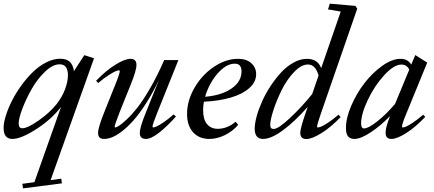

<svg xmlns="http://www.w3.org/2000/svg" viewBox="-23 -745 2363 1045"><path d="M44.4 11.2Q-3.4 11.2 -3.4 -48.8Q-3.4 -76.7 8.8 -115.7Q21 -154.8 42 -196.5Q63 -238.3 92.8 -279.3Q122.6 -320.3 155.8 -352.8Q189 -385.3 228.3 -405.3Q267.6 -425.3 304.7 -425.3Q339.4 -425.3 357.2 -408.2Q375 -391.1 379.4 -357.9L436 -444.8L488.8 -427.7L252.4 235.4L310.5 227.5L314 252.9L102.1 280.3L98.6 255.4L164.1 246.6L309.1 -162.6Q255.4 -93.8 173.1 -41.3Q90.8 11.2 44.4 11.2ZM98.6 -46.9Q126.5 -46.9 186.5 -88.6Q246.6 -130.4 285.2 -178.7Q315.4 -217.3 331.1 -259.3Q346.7 -301.3 346.7 -335.4Q346.7 -395 301.8 -395Q264.2 -395 222.2 -355Q180.2 -314.9 149.7 -261Q119.1 -207 98.9 -153.8Q78.6 -100.6 78.6 -72.8Q78.6 -46.9 98.6 -46.9Z M543.5 11.2Q510.7 11.2 510.7 -21.5Q510.7 -51.8 548.8 -145.5L605 -285.6Q628.9 -344.2 628.9 -358.4Q628.9 -362.3 625 -362.3Q618.7 -362.3 606.4 -357.4Q594.2 -352.5 568.4 -335.9Q542.5 -319.3 511.2 -293L500 -305.2Q553.2 -360.8 605 -392.8Q656.7 -424.8 687.5 -424.8Q719.7 -424.8 719.7 -391.6Q719.7 -361.8 688.5 -284.7L628.4 -135.3Q601.1 -64.9 601.1 -55.2Q601.1 -51.3 605 -51.3Q609.4 -51.3 623.5 -59.6Q637.7 -67.9 665 -93.3Q692.4 -118.7 722.9 -156.7Q753.4 -194.8 793.5 -263.7Q833.5 -332.5 870.6 -418H947.8L832.5 -130.4Q807.1 -67.4 807.1 -55.7Q807.1 -51.3 811 -51.3Q816.9 -51.3 830.1 -57.1Q843.3 -63 868.4 -80.1Q893.6 -97.2 921.9 -122.1L934.6 -110.8Q885.7 -56.2 842.5 -22.5Q799.3 11.2 771 11.2Q737.8 11.2 737.8 -21.5Q737.8 -50.8 769 -127.9L842.3 -310.5Q808.1 -238.8 771.5 -181.9Q734.9 -125 703.4 -89.6Q671.9 -54.2 641.4 -30.8Q610.8 -7.3 587.2 2Q563.5 11.2 543.5 11.2Z M1116.2 11.2Q1061 11.2 1028.1 -24.9Q995.1 -61 995.1 -125Q995.1 -197.3 1035.6 -267.3Q1076.2 -337.4 1141.1 -381.1Q1206.1 -424.8 1272.5 -424.8Q1319.3 -424.8 1345.2 -400.6Q1371.1 -376.5 1371.1 -341.3Q1371.1 -298.8 1334.2 -265.9Q1297.4 -232.9 1233.4 -214.1Q1169.4 -195.3 1086.9 -191.4Q1082.5 -168 1082.5 -145Q1082.5 -94.7 1104 -69.3Q1125.5 -43.9 1161.6 -43.9Q1214.4 -43.9 1259.3 -82.5L1273.4 -65.4Q1243.2 -30.3 1200.7 -9.5Q1158.2 11.2 1116.2 11.2ZM1254.9 -398.4Q1207.5 -398.4 1160.9 -344.5Q1114.3 -290.5 1093.3 -218.3Q1184.1 -226.1 1237.8 -263.7Q1291.5 -301.3 1291.5 -356.4Q1291.5 -398.4 1254.9 -398.4Z M1408.7 11.2Q1363.3 11.2 1363.3 -44.9Q1363.3 -72.8 1374 -112.1Q1384.8 -151.4 1403.6 -193.4Q1422.4 -235.4 1449.7 -276.9Q1477.1 -318.4 1507.6 -351.3Q1538.1 -384.3 1575 -404.5Q1611.8 -424.8 1647.5 -424.8Q1706.1 -424.8 1725.1 -374L1831.5 -682.1L1762.2 -693.8L1772 -725.1L1911.6 -712.9L1921.4 -697.8L1723.6 -127.4Q1702.6 -66.9 1702.6 -55.2Q1702.6 -51.3 1706.5 -51.3Q1712.9 -51.3 1724.9 -55.9Q1736.8 -60.5 1762.7 -77.4Q1788.6 -94.2 1819.3 -120.6L1831.1 -107.9Q1778.3 -52.7 1726.6 -20.5Q1674.8 11.7 1644.5 11.7Q1611.3 11.7 1611.3 -22Q1611.3 -45.9 1640.1 -129.4L1651.9 -163.6Q1582.5 -84.5 1517.8 -36.6Q1453.1 11.2 1408.7 11.2ZM1447.8 -64Q1447.8 -43 1466.3 -43Q1491.7 -43 1555.9 -103.3Q1620.1 -163.6 1676.3 -233.4L1710.9 -334.5Q1693.8 -394 1653.3 -394Q1616.7 -394 1577.6 -353Q1538.6 -312 1511 -256.6Q1483.4 -201.2 1465.6 -147Q1447.8 -92.8 1447.8 -64Z M1906.7 11.2Q1882.3 11.2 1871.1 -2.9Q1859.9 -17.1 1859.9 -48.3Q1859.9 -102.5 1888.7 -169.4Q1917.5 -236.3 1960.4 -292.2Q2003.4 -348.1 2057.1 -386.5Q2110.8 -424.8 2156.7 -424.8Q2196.8 -424.8 2215.3 -393.6L2237.3 -445.3L2302.2 -404.3L2189 -127.9Q2165 -70.8 2165 -55.7Q2165 -51.3 2168.9 -51.3Q2175.3 -51.3 2187 -55.9Q2198.7 -60.5 2224.1 -77.4Q2249.5 -94.2 2280.3 -120.6L2291.5 -108.9Q2238.8 -53.2 2188.2 -21Q2137.7 11.2 2107.9 11.2Q2075.7 11.2 2075.7 -22Q2074.7 -49.8 2100.1 -113.3Q2048.3 -60.1 1994.1 -24.4Q1939.9 11.2 1906.7 11.2ZM1942.4 -72.8Q1942.4 -45.9 1958.5 -45.9Q1981.9 -45.9 2030.8 -84.7Q2079.6 -123.5 2127 -179.2L2204.6 -366.2Q2190.9 -393.6 2162.1 -393.6Q2120.6 -393.6 2067.6 -335.2Q2014.6 -276.9 1978.5 -200.4Q1942.4 -124 1942.4 -72.8Z"/></svg>

Font: Elstob 18pt Medium
Style: Italic
Weight: 500
Italic angle: -20°
Designer: Peter S. Baker
Version: Version 1.015